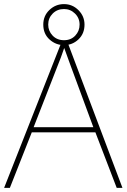

<svg xmlns="http://www.w3.org/2000/svg" viewBox="-20 -916 617 936"><path d="M549 0 445 -271H135L28 0H0L282 -716H307L577 0ZM325 -594Q319 -611 311 -632.5Q303 -654 293 -682Q286 -660 277 -636.5Q268 -613 260 -593L144 -296H435ZM292 -696Q252 -696 221.5 -723.5Q191 -751 191 -796Q191 -839 221 -867.5Q251 -896 292 -896Q333 -896 362.5 -866.5Q392 -837 392 -796Q392 -752 362.5 -724Q333 -696 292 -696ZM292 -720Q326 -720 347 -742.5Q368 -765 368 -796Q368 -828 345.5 -850Q323 -872 292 -872Q259 -872 237 -850Q215 -828 215 -796Q215 -765 236.5 -742.5Q258 -720 292 -720Z"/></svg>

Font: Noto Sans Kannada Thin
Style: Regular
Weight: 100
Designer: Jelle Bosma - Monotype Design Team
Foundry: Monotype Imaging Inc.
Version: Version 2.005; ttfautohint (v1.8.4.7-5d5b)